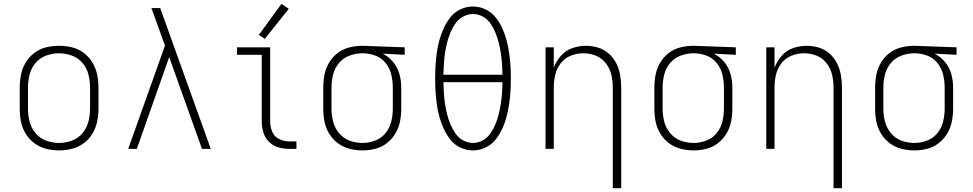

<svg xmlns="http://www.w3.org/2000/svg" viewBox="-20 -777 5080 1002"><path d="M288 8Q322 8 355.5 -0.5Q389 -9 417 -29.5Q445 -50 462.5 -79.5Q480 -109 487 -142.5Q494 -176 494 -210V-320Q494 -354 487 -387.5Q480 -421 462.5 -450.5Q445 -480 417 -501Q389 -522 355.5 -530Q322 -538 288 -538Q254 -538 220.5 -530Q187 -522 159.5 -501Q132 -480 114 -450.5Q96 -421 89.5 -387.5Q83 -354 83 -320V-210Q83 -176 89.5 -142.5Q96 -109 114 -79.5Q132 -50 159.5 -29.5Q187 -9 220.5 -0.5Q254 8 288 8ZM288 -31Q254 -31 221 -43Q188 -55 165.5 -82Q143 -109 134.5 -142.5Q126 -176 126 -210V-320Q126 -354 134.5 -388Q143 -422 165.5 -448.5Q188 -475 221 -487Q254 -499 288 -499Q322 -499 355 -487Q388 -475 410.5 -448.5Q433 -422 441.5 -388Q450 -354 450 -320V-210Q450 -176 441.5 -142.5Q433 -109 410.5 -82Q388 -55 355 -43Q322 -31 288 -31Z M649 0H694L863 -479L1034 0H1080L816 -735H770Q779 -710 788.5 -684.5Q798 -659 807 -633L841 -539Z M1489 0H1527V-39H1489Q1462 -39 1436.5 -51.5Q1411 -64 1400.5 -90Q1390 -116 1390 -143V-530H1217V-491H1346V-143Q1346 -114 1354.5 -86Q1363 -58 1384 -37Q1405 -16 1433 -8Q1461 0 1489 0ZM1362 -574 1487 -731 1449 -757 1331 -595Z M1872 8Q1906 8 1939 -0.5Q1972 -9 1999 -30Q2026 -51 2043.5 -80.5Q2061 -110 2067.5 -143Q2074 -176 2074 -210V-320Q2074 -356 2064.5 -390.5Q2055 -425 2032 -453Q2009 -481 1977 -497L2092 -491V-530L1873 -538H1872Q1838 -538 1804.5 -530Q1771 -522 1743.5 -501.5Q1716 -481 1698 -451Q1680 -421 1673.5 -387.5Q1667 -354 1667 -320V-210Q1667 -176 1673.5 -142.5Q1680 -109 1698 -79.5Q1716 -50 1743.5 -29.5Q1771 -9 1804.5 -0.5Q1838 8 1872 8ZM1872 -31Q1837 -31 1804.5 -43Q1772 -55 1749.5 -82Q1727 -109 1718.5 -142.5Q1710 -176 1710 -210V-320Q1710 -354 1718.5 -388Q1727 -422 1749.5 -448.5Q1772 -475 1805 -487Q1838 -499 1872 -499Q1906 -499 1938.5 -487Q1971 -475 1992.5 -448Q2014 -421 2022 -387.5Q2030 -354 2030 -320V-210Q2030 -176 2022 -143Q2014 -110 1992.5 -83Q1971 -56 1938.5 -43.5Q1906 -31 1872 -31Z M2448 8Q2482 8 2513 -6.5Q2544 -21 2565.5 -47.5Q2587 -74 2601 -104.5Q2615 -135 2623.5 -167.5Q2632 -200 2637 -233.5Q2642 -267 2644 -300.5Q2646 -334 2646 -368Q2646 -401 2644 -434.5Q2642 -468 2637 -501.5Q2632 -535 2623.5 -567.5Q2615 -600 2601 -630.5Q2587 -661 2565.5 -687.5Q2544 -714 2513 -728.5Q2482 -743 2448 -743Q2415 -743 2383.5 -728.5Q2352 -714 2331 -687.5Q2310 -661 2296 -630.5Q2282 -600 2273 -567.5Q2264 -535 2259.5 -501.5Q2255 -468 2253 -434.5Q2251 -401 2251 -368Q2251 -334 2253 -300.5Q2255 -267 2259.5 -233.5Q2264 -200 2273 -167.5Q2282 -135 2296 -104.5Q2310 -74 2331 -47.5Q2352 -21 2383.5 -6.5Q2415 8 2448 8ZM2448 -31Q2421 -31 2396 -45Q2371 -59 2355.5 -82.5Q2340 -106 2329.5 -131.5Q2319 -157 2312.5 -184Q2306 -211 2302 -238Q2298 -265 2296.5 -292.5Q2295 -320 2294 -348H2602Q2602 -320 2600 -292.5Q2598 -265 2594 -238Q2590 -211 2583.5 -184Q2577 -157 2566.5 -131.5Q2556 -106 2540.5 -82.5Q2525 -59 2500.5 -45Q2476 -31 2448 -31ZM2602 -387H2294Q2295 -415 2296.5 -442.5Q2298 -470 2302 -497.5Q2306 -525 2312.5 -551.5Q2319 -578 2329.5 -604Q2340 -630 2355.5 -653Q2371 -676 2396 -690Q2421 -704 2448 -704Q2476 -704 2500.5 -690Q2525 -676 2540.5 -653Q2556 -630 2566.5 -604Q2577 -578 2583.5 -551.5Q2590 -525 2594 -497.5Q2598 -470 2600 -442.5Q2602 -415 2602 -387Z M3178 205H3222V-320Q3222 -352 3216.5 -384.5Q3211 -417 3196.5 -446Q3182 -475 3157.5 -497Q3133 -519 3101.5 -528.5Q3070 -538 3038 -538Q3002 -538 2967 -526Q2932 -514 2907.5 -486Q2883 -458 2870 -424V-530H2827V0H2870V-320Q2870 -354 2877.5 -386.5Q2885 -419 2906 -446.5Q2927 -474 2959 -486.5Q2991 -499 3024 -499Q3058 -499 3089.5 -486.5Q3121 -474 3142 -446.5Q3163 -419 3170.5 -386.5Q3178 -354 3178 -320Z M3600 8Q3634 8 3667 -0.5Q3700 -9 3727 -30Q3754 -51 3771.5 -80.5Q3789 -110 3795.5 -143Q3802 -176 3802 -210V-320Q3802 -356 3792.5 -390.5Q3783 -425 3760 -453Q3737 -481 3705 -497L3820 -491V-530L3601 -538H3600Q3566 -538 3532.5 -530Q3499 -522 3471.5 -501.5Q3444 -481 3426 -451Q3408 -421 3401.5 -387.5Q3395 -354 3395 -320V-210Q3395 -176 3401.5 -142.5Q3408 -109 3426 -79.5Q3444 -50 3471.5 -29.5Q3499 -9 3532.5 -0.5Q3566 8 3600 8ZM3600 -31Q3565 -31 3532.5 -43Q3500 -55 3477.5 -82Q3455 -109 3446.5 -142.5Q3438 -176 3438 -210V-320Q3438 -354 3446.5 -388Q3455 -422 3477.5 -448.5Q3500 -475 3533 -487Q3566 -499 3600 -499Q3634 -499 3666.5 -487Q3699 -475 3720.5 -448Q3742 -421 3750 -387.5Q3758 -354 3758 -320V-210Q3758 -176 3750 -143Q3742 -110 3720.5 -83Q3699 -56 3666.5 -43.5Q3634 -31 3600 -31Z M4330 205H4374V-320Q4374 -352 4368.5 -384.5Q4363 -417 4348.5 -446Q4334 -475 4309.5 -497Q4285 -519 4253.5 -528.5Q4222 -538 4190 -538Q4154 -538 4119 -526Q4084 -514 4059.5 -486Q4035 -458 4022 -424V-530H3979V0H4022V-320Q4022 -354 4029.5 -386.5Q4037 -419 4058 -446.5Q4079 -474 4111 -486.5Q4143 -499 4176 -499Q4210 -499 4241.5 -486.5Q4273 -474 4294 -446.5Q4315 -419 4322.5 -386.5Q4330 -354 4330 -320Z M4752 8Q4786 8 4819 -0.5Q4852 -9 4879 -30Q4906 -51 4923.5 -80.5Q4941 -110 4947.5 -143Q4954 -176 4954 -210V-320Q4954 -356 4944.5 -390.5Q4935 -425 4912 -453Q4889 -481 4857 -497L4972 -491V-530L4753 -538H4752Q4718 -538 4684.5 -530Q4651 -522 4623.5 -501.5Q4596 -481 4578 -451Q4560 -421 4553.5 -387.5Q4547 -354 4547 -320V-210Q4547 -176 4553.5 -142.5Q4560 -109 4578 -79.5Q4596 -50 4623.5 -29.5Q4651 -9 4684.5 -0.5Q4718 8 4752 8ZM4752 -31Q4717 -31 4684.5 -43Q4652 -55 4629.5 -82Q4607 -109 4598.5 -142.5Q4590 -176 4590 -210V-320Q4590 -354 4598.5 -388Q4607 -422 4629.5 -448.5Q4652 -475 4685 -487Q4718 -499 4752 -499Q4786 -499 4818.5 -487Q4851 -475 4872.5 -448Q4894 -421 4902 -387.5Q4910 -354 4910 -320V-210Q4910 -176 4902 -143Q4894 -110 4872.5 -83Q4851 -56 4818.5 -43.5Q4786 -31 4752 -31Z"/></svg>

Font: Iosevka Sparkle Extralight
Style: Regular
Weight: 200
Designer: Belleve Invis
Foundry: Belleve Invis
Version: Version 4.5.0; ttfautohint (v1.8.3)